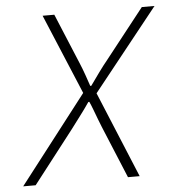

<svg xmlns="http://www.w3.org/2000/svg" viewBox="-49 -706 698 752"><g transform="rotate(-5 300.0 -329.5)"><path d="M12 0 278 -344 146 -659H192L274 -462Q283 -441 292.5 -414Q302 -387 308 -369H312Q328 -392 348.5 -420Q369 -448 380 -461L536 -659H586L330 -338L470 0H424L339 -205Q334 -217 327 -235.5Q320 -254 312.5 -274Q305 -294 299 -307H295Q276 -279 256.5 -253.5Q237 -228 220 -205L61 0Z"/></g></svg>

Font: Source Code Pro ExtraLight Light
Style: Italic
Weight: 300
Italic angle: -11°
Monospace: yes
Version: Version 1.016;hotconv 1.0.116;makeotfexe 2.5.65601